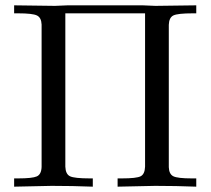

<svg xmlns="http://www.w3.org/2000/svg" viewBox="-20 -700 790 720"><path d="M33 0V-31H48Q101 -31 118 -38.5Q135 -46 136 -74V-608Q135 -634 118.5 -642Q102 -650 48 -650H33V-680L186 -678L234 -680H515L563 -678L716 -680V-650H703Q646 -650 630 -642Q614 -634 613 -607V-73Q614 -47 630 -39Q646 -31 699 -31H716V0Q640 -3 562 -3Q547 -3 421 0V-31H437Q492 -31 507.5 -39Q523 -47 524 -75V-650H225V-75Q226 -47 242.5 -39Q259 -31 317 -31H328V0Q252 -3 174 -3Q159 -3 33 0Z"/></svg>

Font: CMU Serif
Style: Roman
Weight: 500
Version: Version 0.7.0